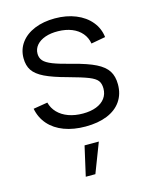

<svg xmlns="http://www.w3.org/2000/svg" viewBox="-121 -634 767 972"><g transform="rotate(-15 262.5 -147.5)"><path d="M241 105 205.8 260H256.2L315.8 105ZM271.7 14.3Q208.8 14.3 159.8 -4.1Q110.8 -22.5 80.1 -57.3Q49.3 -92.2 40 -140.7L115 -153Q122.8 -122.2 144.8 -99.6Q166.8 -77 200.4 -64.8Q234 -52.7 275.7 -52.7Q316.2 -52.7 346.1 -64.3Q376 -76 392 -97.7Q408 -119.3 408 -148.7Q408 -174.7 396.4 -189.9Q384.8 -205.2 352.2 -218.2Q319.7 -231.2 248 -250.7Q173.3 -270.7 132.3 -290.7Q91.3 -310.7 74 -336.5Q56.7 -362.3 56.7 -401Q56.7 -446.5 82.3 -481.5Q108 -516.5 154.5 -535.8Q201 -555 261.7 -555Q322 -555 370.4 -535.3Q418.8 -515.7 448.4 -479.9Q478 -444.2 483.3 -397.7L408.3 -384Q403.2 -415.3 383.5 -438.7Q363.8 -462 332.3 -474.7Q300.8 -487.3 260.7 -488Q222.7 -488.8 193.2 -478.6Q163.8 -468.3 147.4 -449.1Q131 -429.8 131 -404.7Q131 -382.5 144.2 -367.4Q157.3 -352.3 190.5 -339.2Q223.7 -326.2 289 -309.7Q364.7 -290.3 406.5 -269.4Q448.3 -248.5 466.3 -220.3Q484.3 -192.2 484.3 -149.7Q484.3 -99 458.8 -61.9Q433.3 -24.8 385.3 -5.2Q337.3 14.3 271.7 14.3Z"/></g></svg>

Font: Hauora
Style: Regular
Weight: 400
Designer: Wayne Shih
Foundry: WCYS
Version: Version 1.001